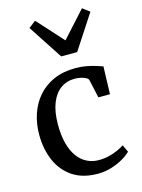

<svg xmlns="http://www.w3.org/2000/svg" viewBox="-130 -948 766 1034"><g transform="rotate(-15 252.5 -431.0)"><path d="M284.8 11Q200.8 11 145 -26.4Q89.2 -63.7 61.2 -127.9Q33.3 -192 32.9 -271.9Q32.6 -333.7 50.6 -387.6Q68.6 -441.6 104.1 -482.6Q139.6 -523.5 192.2 -546.8Q244.7 -570 313.5 -570Q347.5 -570 376.2 -564.4Q404.8 -558.8 426.7 -551.7Q448.6 -544.6 462.4 -540L457.6 -385.9H392.9L370.4 -487.5Q368.8 -495.8 356.9 -502.1Q345 -508.4 328.4 -512.1Q311.8 -515.8 295.1 -515.8Q250.1 -515.8 216.4 -491.6Q182.8 -467.3 163.9 -419.9Q145 -372.5 144.5 -302.4Q144.2 -240.7 156.4 -194.7Q168.7 -148.7 190.8 -118.7Q212.9 -88.7 243 -73.7Q273.2 -58.7 308.3 -58.7Q338.9 -58.7 366.1 -65.4Q393.2 -72.2 415.2 -82.2Q437.2 -92.2 452.4 -102.4L471.3 -61.9Q454.6 -44.8 425.7 -28Q396.7 -11.2 360.2 -0.1Q323.8 11 284.8 11ZM256.6 -650.8 131.1 -842.7 170.2 -872.6 301.1 -728.1 431.6 -872.3 470.9 -842.7 345.6 -650.8Z"/></g></svg>

Font: Merriweather Light
Style: Regular
Weight: 300
Version: Version 2.100